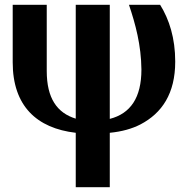

<svg xmlns="http://www.w3.org/2000/svg" viewBox="-20 -548 784 801"><path d="M33 -288C33 -106 133 -13 296 6V233H438V6C489 1 531 -11 566 -29C656 -76 711 -158 711 -291C711 -389 686 -467 648 -528H518C545 -448 569 -360 570 -258C570 -140 524 -74 438 -52V-528H296V-53C218 -77 175 -138 175 -252V-528H33Z"/></svg>

Font: Aerodynamic
Style: Regular
Weight: 500
Designer: Google
Version: Version 2.000980; 2014